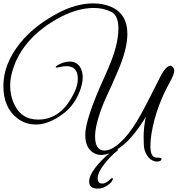

<svg xmlns="http://www.w3.org/2000/svg" viewBox="-24 -870 1050 1135"><path d="M838 -179Q753 -39 672 11V19Q628 54 591 102Q554 150 553.5 182.5Q553 215 582 215Q603 215 633 185Q640 182 642 183.5Q644 185 643 189Q639 207 611 226Q583 245 556 245Q503 245 503 203Q503 168 540.5 120Q578 72 623 36Q597 46 573.5 46Q550 46 530 34Q480 6 480 -73Q480 -166 594 -416Q645 -529 660.5 -591Q676 -653 676 -702Q676 -775 637 -798Q590 -823 531 -823Q425 -823 304 -753Q125 -648 62 -488Q36 -421 36 -365.5Q36 -310 55 -265Q97 -163 201 -163Q323 -163 396 -287Q436 -353 436 -404Q436 -479 368 -479Q352 -479 327.5 -473.5Q303 -468 305 -474Q308 -482 335 -494Q362 -506 389 -506Q430 -506 451 -471Q465 -446 465 -412Q465 -378 448 -332Q410 -231 318 -176Q250 -134 188 -134Q126 -134 78 -171Q-4 -234 -4 -362.5Q-4 -491 94 -614Q173 -713 306 -786Q421 -850 528 -850Q584 -850 632 -830Q729 -788 729 -669Q729 -580 672 -448Q639 -370 608.5 -305.5Q578 -241 558 -175Q538 -109 538 -64Q538 20 594 20Q654 20 735 -80L762 -117Q802 -175 865.5 -301.5Q929 -428 930 -429Q960 -482 986 -482Q1006 -472 1006 -453Q1006 -430 981 -386Q898 -237 872 -83Q865 -41 865 -7Q865 62 902 62H913Q931 62 931 70Q931 82 909 85H897Q864 79 846 50Q828 21 826.5 -9.5Q825 -40 825 -60Q825 -117 838 -179Z"/></svg>

Font: Great Vibes
Style: Regular
Weight: 400
Designer: Robert E. Leuschke
Foundry: Robert E. Leuschke
Version: Version 1.001